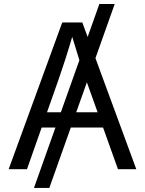

<svg xmlns="http://www.w3.org/2000/svg" viewBox="-20 -839 718 952"><path d="M548.8 -819.3 224.6 92.8H148.4L472.7 -819.3ZM22.9 0 288.6 -727.5H388.2L655.8 0H564.9L406.2 -443.8Q391.6 -484.4 373.3 -541.7Q355 -599.1 328.6 -687H347.2Q321.3 -598.6 302.5 -540.5Q283.7 -482.4 270 -443.8L113.8 0ZM154.3 -206.5V-282.2H523.9V-206.5Z"/></svg>

Font: V-Inter
Style: Regular-375
Weight: 375
Designer: Rasmus Andersson
Foundry: rsms
Version: Version 4.000;git-4146feb